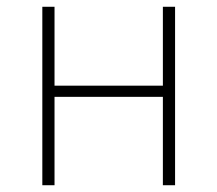

<svg xmlns="http://www.w3.org/2000/svg" viewBox="-20 -547 642 567"><path d="M105 0H141V-261H461V0H497V-527H461V-294H141V-527H105Z"/></svg>

Font: SSpoqa Han Sans Neo Thin
Style: Regular
Weight: 100
Designer: [Spoqa Han Sans Neo] Dong-huui Kim  Younghwa Kang  Yujin Lee  [Noto Sans] Ryoko NISHIZUKA  (kana & ideographs); Paul D. 
Foundry: Spoqa (http://www.spoqa-han-sans.com)
Version: Version 1.000